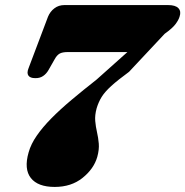

<svg xmlns="http://www.w3.org/2000/svg" viewBox="-20 -720 732 758"><path d="M497 -527 517.5 -514.5H248Q226 -514.5 215.2 -508.2Q204.5 -502 196 -486.5L171.5 -443.5Q163 -428.5 150 -419.8Q137 -411 119 -411.5Q99 -411.5 92 -421.8Q85 -432 93 -451.5L169.5 -654Q178 -674.5 194.8 -687.2Q211.5 -700 234.5 -700H643.5Q673 -700 684.5 -687.5Q696 -675 689 -654.5Q685.5 -642 673.5 -625.5Q661.5 -609 630 -586.5L489.5 -436.5Q444.5 -403.5 419.2 -380.5Q394 -357.5 381.5 -337.5Q369 -317.5 361.5 -292.5Q354 -265 356 -242.2Q358 -219.5 363 -198Q368 -176.5 370 -153Q372 -129.5 364 -100.5Q350.5 -53.5 306 -17.8Q261.5 18 196 18Q129.5 18 101.8 -17.2Q74 -52.5 93 -118.5Q102 -151 125 -184.2Q148 -217.5 182.8 -252.8Q217.5 -288 262.8 -326Q308 -364 361.5 -406Z"/></svg>

Font: Fraunces
Style: Italic
Weight: 900
Italic angle: -16°
Version: Version 1.000;[0bf87f6ff]